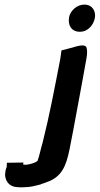

<svg xmlns="http://www.w3.org/2000/svg" viewBox="-20 -675 433 834"><path d="M10 32 9 51C4 60 3 73 2 83V84C3 110 19 137 56 138C67 139 78 139 91 138C112 138 138 131 157 126L158 125C168 122 175 119 181 117L183 116C246 95 267 49 282 -26C291 -72 304 -138 313 -189C327 -265 342 -344 355 -418C359 -440 360 -457 355 -471C341 -488 303 -469 247 -456L246 -449C244 -437 243 -427 242 -420C216 -286 195 -174 165 -55C157 -29 151 3 143 24C134 33 92 45 80 39L82 31ZM280 -600C274 -566 290 -537 327 -537C364 -537 387 -569 392 -597C397 -623 384 -655 346 -655C314 -655 285 -628 280 -600Z"/></svg>

Font: Vapor
Style: BdObl
Weight: 700
Foundry: Cannot Into Space Fonts
Version: Version 0.179